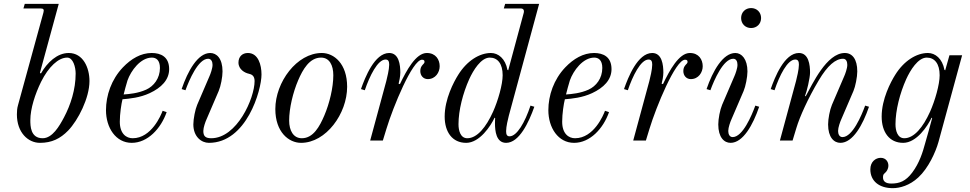

<svg xmlns="http://www.w3.org/2000/svg" viewBox="-20 -732 5050 1000"><path d="M138 -106C138 -166 163 -243 194 -306C233 -384 284 -432 330 -432C361 -432 374 -382 374 -349C374 -266 348 -186 313 -120C289 -75 253 -12 202 -12C138 -12 138 -78 138 -106ZM68 -136C68 -42 126 12 188 12C250 12 294 -10 335 -52C387 -106 446 -222 446 -310C446 -379 413 -456 338 -456C278 -456 226 -407 193 -349L188 -353L286 -712H109L102 -688H191C206 -688 211 -683 206 -666L74 -185C69 -168 68 -152 68 -136Z M532 -158C532 -67 583 12 666 12C749 12 818 -62 848 -148L827 -155C819 -133 769 -12 671 -12C639 -12 604 -34 604 -98C604 -140 612 -191 618 -215C654 -218 709 -223 760 -247C820 -275 861 -316 861 -372C861 -436 818 -456 770 -456C714 -456 663 -426 620 -381C560 -318 532 -235 532 -158ZM624 -240C626 -249 639 -298 644 -313C662 -364 712 -432 771 -432C793 -432 813 -419 813 -378C813 -324 781 -283 741 -265C699 -246 653 -242 624 -240Z M926 -268 946 -262C965 -314 1012 -426 1064 -426C1080 -426 1087 -411 1087 -394C1087 -376 1076 -346 1071 -335L1007 -186C997 -163 987 -113 987 -84C987 -20 1029 12 1068 12C1264 12 1342 -262 1342 -344C1342 -394 1325 -456 1271 -456C1242 -456 1222 -437 1222 -406C1222 -370 1256 -352 1276 -348C1289 -345 1306 -339 1306 -310C1306 -220 1214 -12 1080 -12C1049 -12 1039 -24 1039 -50C1039 -68 1050 -98 1055 -109L1119 -258C1130 -284 1139 -331 1139 -360C1139 -428 1108 -456 1075 -456C1010 -456 958 -362 926 -268Z M1486 -104C1486 -168 1506 -251 1533 -314C1557 -370 1592 -432 1652 -432C1696 -432 1716 -392 1716 -340C1716 -276 1696 -193 1669 -130C1645 -74 1612 -12 1552 -12C1508 -12 1486 -52 1486 -104ZM1414 -164C1414 -44 1484 12 1548 12C1678 12 1788 -140 1788 -280C1788 -400 1720 -456 1656 -456C1526 -456 1414 -304 1414 -164Z M1860 -268 1880 -262C1905 -336 1947 -422 1988 -422C2003 -422 2007 -412 2007 -395C2007 -370 1996 -326 1992 -310L1908 0H1974L1993 -62C2027 -174 2128 -421 2178 -421C2190 -421 2191 -415 2191 -409C2191 -404 2186 -399 2181 -394C2174 -386 2169 -377 2169 -362C2169 -338 2185 -320 2208 -320C2248 -320 2270 -355 2270 -387C2270 -421 2250 -456 2203 -456C2146 -456 2097 -365 2063 -294L2056 -296C2059 -306 2065 -334 2065 -354C2065 -394 2058 -456 2007 -456C1931 -456 1881 -328 1860 -268Z M2368 -85C2368 -157 2391 -247 2424 -320C2445 -366 2485 -432 2531 -432C2572 -432 2598 -400 2598 -340C2598 -292 2574 -208 2548 -150C2512 -70 2465 -12 2414 -12C2378 -12 2368 -52 2368 -85ZM2296 -125C2296 -44 2336 12 2408 12C2478 12 2536 -76 2556 -119L2559 -117C2559 -117 2558 -110 2558 -90C2558 -50 2564 12 2616 12C2684 12 2734 -94 2763 -176L2743 -182C2714 -94 2672 -22 2634 -22C2620 -22 2616 -32 2616 -49C2616 -73 2626 -113 2630 -129L2788 -712H2611L2604 -688H2692C2712 -688 2709 -671 2708 -666L2627 -366L2623 -368C2612 -427 2575 -456 2537 -456C2477 -456 2412 -415 2367 -343C2343 -305 2296 -216 2296 -125Z M2836 -158C2836 -67 2887 12 2970 12C3053 12 3122 -62 3152 -148L3131 -155C3123 -133 3073 -12 2975 -12C2943 -12 2908 -34 2908 -98C2908 -140 2916 -191 2922 -215C2958 -218 3013 -223 3064 -247C3124 -275 3165 -316 3165 -372C3165 -436 3122 -456 3074 -456C3018 -456 2967 -426 2924 -381C2864 -318 2836 -235 2836 -158ZM2928 -240C2930 -249 2943 -298 2948 -313C2966 -364 3016 -432 3075 -432C3097 -432 3117 -419 3117 -378C3117 -324 3085 -283 3045 -265C3003 -246 2957 -242 2928 -240Z M3230 -268 3250 -262C3275 -336 3317 -422 3358 -422C3373 -422 3377 -412 3377 -395C3377 -370 3366 -326 3362 -310L3278 0H3344L3363 -62C3397 -174 3498 -421 3548 -421C3560 -421 3561 -415 3561 -409C3561 -404 3556 -399 3551 -394C3544 -386 3539 -377 3539 -362C3539 -338 3555 -320 3578 -320C3618 -320 3640 -355 3640 -387C3640 -421 3620 -456 3573 -456C3516 -456 3467 -365 3433 -294L3426 -296C3429 -306 3435 -334 3435 -354C3435 -394 3428 -456 3377 -456C3301 -456 3251 -328 3230 -268Z M3840 -638C3840 -608 3862 -586 3892 -586C3922 -586 3944 -608 3944 -638C3944 -668 3922 -690 3892 -690C3862 -690 3840 -668 3840 -638ZM3660 -268 3680 -262C3699 -314 3747 -426 3799 -426C3815 -426 3821 -411 3821 -394C3821 -376 3810 -346 3805 -335L3741 -186C3730 -160 3721 -113 3721 -84C3721 -16 3752 12 3785 12C3850 12 3902 -82 3934 -176L3914 -182C3895 -130 3848 -18 3796 -18C3780 -18 3773 -33 3773 -50C3773 -68 3784 -98 3789 -109L3853 -258C3863 -281 3873 -331 3873 -360C3873 -424 3843 -456 3810 -456C3745 -456 3692 -362 3660 -268Z M3994 -268 4014 -262C4040 -339 4081 -422 4122 -422C4137 -422 4141 -412 4141 -395C4141 -370 4130 -326 4126 -310L4042 0H4108L4128 -66C4145 -123 4188 -219 4244 -313C4290 -391 4332 -426 4371 -426C4387 -426 4393 -411 4393 -394C4393 -376 4382 -346 4377 -335L4313 -186C4302 -160 4293 -113 4293 -84C4293 -16 4324 12 4357 12C4422 12 4474 -82 4506 -176L4486 -182C4467 -130 4420 -18 4368 -18C4352 -18 4345 -33 4345 -50C4345 -68 4356 -98 4361 -109L4425 -258C4435 -281 4445 -331 4445 -360C4445 -424 4419 -456 4380 -456C4285 -456 4211 -293 4176 -230L4173 -233C4182 -255 4199 -326 4199 -354C4199 -394 4192 -456 4141 -456C4065 -456 4015 -328 3994 -268Z M4644 -85C4644 -157 4667 -247 4700 -320C4721 -366 4761 -432 4807 -432C4848 -432 4874 -400 4874 -340C4874 -292 4850 -208 4824 -150C4788 -70 4741 -12 4690 -12C4654 -12 4644 -52 4644 -85ZM4513 150C4513 212 4560 248 4630 248C4667 248 4718 234 4763 192C4815 144 4853 61 4868 7L4991 -444H4925L4903 -366L4899 -368C4888 -427 4851 -456 4813 -456C4753 -456 4688 -415 4643 -343C4619 -305 4572 -216 4572 -125C4572 -44 4612 12 4684 12C4754 12 4812 -76 4832 -119L4835 -117C4833 -106 4798 16 4798 16C4786 61 4768 118 4731 167C4697 212 4665 224 4622 224C4590 224 4579 210 4579 192C4579 180 4581 176 4588 170C4598 162 4607 148 4607 130C4607 112 4595 90 4567 90C4541 90 4513 110 4513 150Z"/></svg>

Font: Old Standard
Style: Italic
Weight: 400
Italic angle: -15.2°
Designer: Alexey Kryukov <alexios@thessalonica.org.ru>
Version: Version 2.0